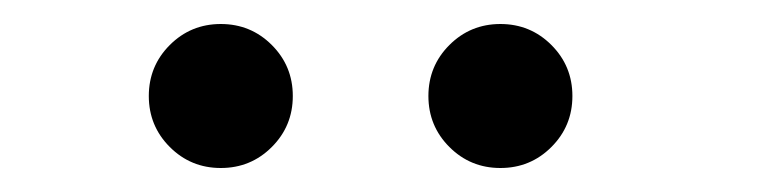

<svg xmlns="http://www.w3.org/2000/svg" viewBox="-20 -819 640 160"><path d="M206.5 -696.5Q189 -679 164 -679Q139 -679 121.5 -696.5Q104 -714 104 -739Q104 -764 121.5 -781.5Q139 -799 164 -799Q189 -799 206.5 -781.5Q224 -764 224 -739Q224 -714 206.5 -696.5ZM439.5 -696.5Q422 -679 397 -679Q372 -679 354.5 -696.5Q337 -714 337 -739Q337 -764 354.5 -781.5Q372 -799 397 -799Q422 -799 439.5 -781.5Q457 -764 457 -739Q457 -714 439.5 -696.5Z"/></svg>

Font: Cinzel Decorative
Style: Bold
Weight: 700
Version: Version 1.002;PS 001.002;hotconv 1.0.56;makeotf.lib2.0.21325